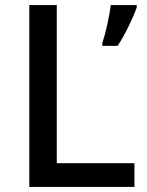

<svg xmlns="http://www.w3.org/2000/svg" viewBox="-20 -827 576 754"><path d="M95 -93V-807H203V-186H508V-93ZM517 -798Q507 -769 486 -725.5Q465 -682 442 -647H382V-659Q392 -688 401.5 -731.5Q411 -775 415 -807H517Z"/></svg>

Font: Noto Sans Telugu UI Medium
Style: Regular
Weight: 500
Designer: Jelle Bosma - Monotype Design Team
Foundry: Monotype Imaging Inc.
Version: Version 2.005; ttfautohint (v1.8.4.7-5d5b)